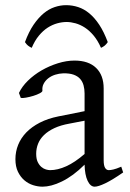

<svg xmlns="http://www.w3.org/2000/svg" viewBox="-20 -701 499 736"><path d="M171.9 -48.8Q201.2 -48.8 234.1 -63.7Q267.1 -78.6 304.2 -110.8V-238.3L246.1 -227.1Q212.9 -221.2 188.7 -210Q164.6 -198.7 148.9 -183.6Q133.3 -168.5 126 -150.1Q118.7 -131.8 118.7 -111.8Q118.7 -92.3 124.5 -80.1Q130.4 -67.9 138.9 -60.8Q147.5 -53.7 156.5 -51.3Q165.5 -48.8 171.9 -48.8ZM452.1 -40Q410.6 -11.2 383.5 1.7Q356.4 14.6 342.8 14.6Q326.7 14.6 315.9 -7.8Q305.2 -30.3 304.2 -69.8Q282.2 -47.9 260.3 -31.7Q238.3 -15.6 217.3 -5.4Q196.3 4.9 177.5 9.8Q158.7 14.6 143.1 14.6Q125.5 14.6 106.9 8.8Q88.4 2.9 73.5 -9.8Q58.6 -22.5 48.8 -42.5Q39.1 -62.5 39.1 -90.8Q39.1 -119.6 49.6 -145.8Q60.1 -171.9 80.8 -193.4Q101.6 -214.8 132.3 -230.7Q163.1 -246.6 204.1 -254.9L304.2 -274.9V-342.8Q304.2 -359.4 300.3 -373.8Q296.4 -388.2 287.1 -398.7Q277.8 -409.2 262 -414.8Q246.1 -420.4 222.2 -419.9Q206.5 -419.4 191.4 -414.6Q176.3 -409.7 165 -400.9Q153.8 -392.1 147.5 -380.1Q141.1 -368.2 142.6 -353.5Q143.1 -349.1 132.6 -343.5Q122.1 -337.9 107.7 -333.5Q93.3 -329.1 79.3 -326.7Q65.4 -324.2 59.6 -325.7L52.7 -344.7Q64 -369.1 86.9 -391.6Q109.9 -414.1 139.4 -431.2Q168.9 -448.2 201.9 -458.5Q234.9 -468.8 265.6 -468.8Q319.3 -468.8 348.4 -440.7Q377.4 -412.6 377.4 -362.3V-86.9Q377.4 -66.4 382.8 -57.6Q388.2 -48.8 397 -48.8Q403.8 -48.8 414.6 -51.3Q425.3 -53.7 444.8 -62ZM75.7 -539.6Q90.3 -579.1 108.6 -606Q127 -632.8 147.2 -649.7Q167.5 -666.5 189.5 -673.8Q211.4 -681.2 233.4 -681.2Q257.3 -681.2 279.8 -673.8Q302.2 -666.5 322.5 -649.7Q342.8 -632.8 360.6 -606Q378.4 -579.1 393.1 -539.6Q387.2 -530.8 381.3 -526.1Q375.5 -521.5 367.2 -517.6Q355 -545.4 339.1 -564.5Q323.2 -583.5 305.7 -595Q288.1 -606.4 269.8 -611.6Q251.5 -616.7 235.4 -616.7Q218.3 -616.7 199.5 -611.6Q180.7 -606.4 162.8 -595Q145 -583.5 129.2 -564.5Q113.3 -545.4 101.6 -517.6Q93.3 -521.5 87.4 -526.1Q81.5 -530.8 75.7 -539.6Z"/></svg>

Font: Akkhara
Style: Regular
Weight: 400
Designer: J. Victor Gaultney
Version: Version 1.00 June 13, 2006, initial release